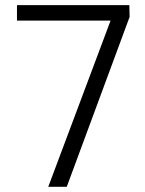

<svg xmlns="http://www.w3.org/2000/svg" viewBox="-20 -720 559 740"><path d="M406.2 -640.6H45.4V-700.2H478.5L479.5 -654.8L237.3 0H166Z"/></svg>

Font: Selawik Semilight
Style: Regular
Weight: 300
Designer: Aaron Bell
Foundry: Microsoft Corporation
Version: Version 1.01